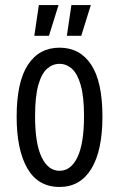

<svg xmlns="http://www.w3.org/2000/svg" viewBox="-20 -729 472 761"><path d="M216 12Q131 12 88.5 -61.5Q46 -135 46 -266Q46 -404 90.5 -472Q135 -540 216 -540Q297 -540 341.5 -472.5Q386 -405 386 -267Q386 -132 342 -60Q298 12 216 12ZM216 -52Q261 -52 287 -106Q313 -160 313 -269Q313 -346 300 -391.5Q287 -437 265 -456.5Q243 -476 216 -476Q189 -476 167 -457Q145 -438 132 -392.5Q119 -347 119 -268Q119 -160 145 -106Q171 -52 216 -52ZM174 -587H116L134 -709H212ZM302 -587H245L263 -709H340Z"/></svg>

Font: Bricolage Grotesque 10pt Condensed Light
Style: Regular
Weight: 300
Width: 3
Designer: Mathieu Triay
Foundry: Atelier Triay
Version: Version 1.000; ttfautohint (v1.8.4.7-5d5b);gftools[0.9.32]